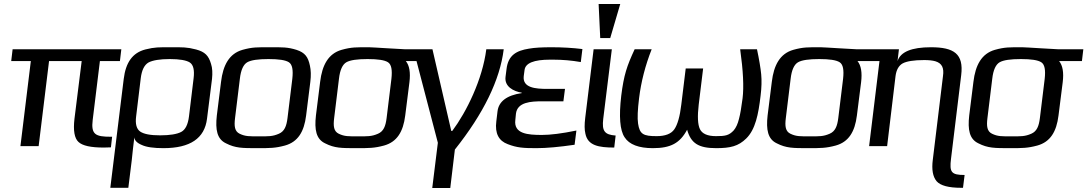

<svg xmlns="http://www.w3.org/2000/svg" viewBox="-20 -730 5431 959"><path d="M443 -131 479 -425H579L586 -484H43L36 -425H134L82 0H173L225 -425H388L352 -137C345 -78 352 -39 372 -21C392 -2 434 7 498 7C504 7 527 6 534 6L540 -47H533C457 -47 434 -58 443 -131Z M651 -44C652 -29 664 -16 688 -6C711 5 748 10 796 10C930 10 1002 -39 1014 -137L1039 -336C1042 -365 1041 -390 1034 -411C1022 -452 1004 -471 959 -483C913 -495 892 -494 833 -494C774 -494 754 -495 706 -483C641 -466 608 -417 598 -336L531 208H621L638 71C640 50 648 -23 651 -44ZM924 -149C919 -108 906 -82 885 -71C864 -60 829 -54 780 -54C732 -54 699 -60 680 -73C662 -86 655 -111 660 -149L683 -339C688 -380 701 -406 722 -418C743 -429 779 -435 828 -435C877 -435 911 -429 928 -418C946 -406 952 -380 947 -339Z M1530 -321C1534 -353 1533 -380 1528 -402C1519 -445 1504 -467 1461 -481C1416 -495 1391 -494 1328 -494C1265 -494 1241 -495 1191 -481C1125 -462 1094 -405 1084 -321L1063 -153C1055 -82 1064 -35 1109 -14C1156 10 1190 10 1266 10C1328 10 1355 10 1403 -3C1468 -21 1499 -72 1509 -153ZM1416 -140C1411 -100 1401 -74 1373 -62C1341 -48 1321 -49 1274 -49C1226 -49 1206 -48 1177 -62C1152 -74 1149 -100 1154 -140L1178 -336C1183 -381 1196 -408 1215 -419C1234 -430 1270 -435 1321 -435C1372 -435 1406 -430 1423 -419C1440 -408 1445 -381 1440 -336Z M1823 -494C1760 -494 1736 -495 1686 -481C1620 -462 1589 -405 1579 -321L1558 -153C1550 -82 1559 -35 1604 -14C1651 10 1685 10 1761 10C1823 10 1850 10 1898 -3C1963 -21 1994 -72 2004 -153L2025 -319C2031 -368 2025 -403 2007 -425H2121L2128 -484H2001C1984 -484 1841 -494 1823 -494ZM1911 -140C1906 -100 1896 -74 1868 -62C1836 -48 1816 -49 1769 -49C1721 -49 1701 -48 1672 -62C1647 -74 1644 -100 1649 -140L1673 -336C1678 -381 1691 -408 1710 -419C1729 -430 1765 -435 1816 -435C1867 -435 1901 -430 1918 -419C1935 -408 1940 -381 1935 -336Z M2239 -76H2234L2140 -484H2045L2167 -17L2139 209H2229L2252 17C2396 -164 2477 -331 2496 -484H2409C2390 -333 2310 -171 2239 -76Z M2554 -131 2557 -162C2564 -220 2631 -224 2689 -224H2794L2802 -286H2714C2655 -286 2589 -291 2596 -350L2600 -380C2604 -415 2647 -432 2727 -432H2743C2790 -432 2836 -428 2881 -420L2889 -485C2840 -491 2788 -494 2735 -494C2687 -494 2650 -492 2622 -487C2559 -477 2518 -454 2510 -385L2505 -346C2499 -298 2544 -274 2586 -267V-265C2511 -254 2471 -223 2465 -174L2459 -124C2451 -63 2472 -26 2516 -10C2562 8 2594 10 2659 10C2711 10 2774 4 2850 -7L2859 -78C2786 -63 2729 -56 2687 -56C2617 -56 2545 -61 2554 -131Z M2993 -136 3036 -484H2945L2903 -141C2899 -108 2899 -82 2904 -62C2916 -3 2970 7 3048 7L3055 -53C2999 -57 2986 -76 2993 -136ZM3028 -540 3078 -710H2970L2978 -540Z M3083 -252C3071 -149 3076 -79 3100 -44C3123 -8 3171 10 3241 10C3330 10 3376 -15 3412 -82C3431 -15 3468 10 3557 10C3629 10 3668 0 3707 -38C3753 -83 3768 -158 3779 -252C3784 -292 3785 -328 3782 -359C3779 -390 3772 -432 3761 -484H3677C3692 -377 3696 -296 3689 -239C3683 -195 3678 -161 3671 -136C3665 -111 3656 -92 3645 -79C3621 -53 3602 -50 3556 -50C3514 -50 3487 -62 3476 -85C3465 -108 3463 -149 3470 -208L3492 -388H3405L3383 -208C3376 -148 3364 -107 3348 -84C3332 -61 3302 -50 3260 -50C3194 -50 3175 -59 3167 -113C3163 -140 3165 -182 3172 -239C3182 -321 3203 -403 3235 -484H3150C3111 -400 3096 -356 3083 -252Z M4079 -494C4016 -494 3992 -495 3942 -481C3876 -462 3845 -405 3835 -321L3814 -153C3806 -82 3815 -35 3860 -14C3907 10 3941 10 4017 10C4079 10 4106 10 4154 -3C4219 -21 4250 -72 4260 -153L4281 -319C4287 -368 4281 -403 4263 -425H4377L4384 -484H4257C4240 -484 4097 -494 4079 -494ZM4167 -140C4162 -100 4152 -74 4124 -62C4092 -48 4072 -49 4025 -49C3977 -49 3957 -48 3928 -62C3903 -74 3900 -100 3905 -140L3929 -336C3934 -381 3947 -408 3966 -419C3985 -430 4021 -435 4072 -435C4123 -435 4157 -430 4174 -419C4191 -408 4196 -381 4191 -336Z M4730 64 4781 -355C4794 -461 4745 -494 4630 -494C4533 -494 4478 -471 4463 -425L4470 -484H4380L4321 0H4411L4453 -350C4457 -381 4469 -402 4488 -413C4508 -424 4544 -430 4596 -430C4619 -430 4638 -428 4652 -424C4685 -414 4696 -391 4690 -350L4639 69C4633 117 4639 152 4658 175C4677 197 4718 208 4781 208H4790L4798 144C4731 144 4722 130 4730 64Z M5086 -494C5023 -494 4999 -495 4949 -481C4883 -462 4852 -405 4842 -321L4821 -153C4813 -82 4822 -35 4867 -14C4914 10 4948 10 5024 10C5086 10 5113 10 5161 -3C5226 -21 5257 -72 5267 -153L5288 -319C5294 -368 5288 -403 5270 -425H5384L5391 -484H5264C5247 -484 5104 -494 5086 -494ZM5174 -140C5169 -100 5159 -74 5131 -62C5099 -48 5079 -49 5032 -49C4984 -49 4964 -48 4935 -62C4910 -74 4907 -100 4912 -140L4936 -336C4941 -381 4954 -408 4973 -419C4992 -430 5028 -435 5079 -435C5130 -435 5164 -430 5181 -419C5198 -408 5203 -381 5198 -336Z"/></svg>

Font: Gamestation Display
Style: Italic
Weight: 400
Designer: Jonas Hecksher
Foundry: Jonas Hecksher, Playtypeª, e-types AS
Version: Version 1.003